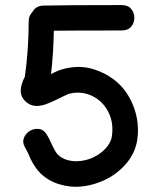

<svg xmlns="http://www.w3.org/2000/svg" viewBox="-20 -733 613 756"><path d="M370 -15Q428 -36 470.5 -81.5Q513 -127 521 -186Q529 -248 508.5 -306.5Q488 -365 447 -404Q405 -443 346.5 -461Q288 -479 221 -459Q213 -457 190 -446L181 -441Q190 -518 192 -612Q253 -613 459 -613Q484 -613 496.5 -628Q509 -643 509 -663Q509 -683 496.5 -698Q484 -713 459 -713Q227 -713 150 -711Q121 -710 107 -685Q93 -670 93 -650Q93 -540 78 -432V-431Q78 -431 74 -423Q70 -415 69 -411Q47 -355 90 -326Q108 -314 132 -316Q142 -317 156 -321Q172 -326 197 -338L234 -356L249 -363Q296 -376 339 -357Q382 -338 405 -295Q428 -252 421 -200Q418 -172 394.5 -147Q371 -122 335 -108Q298 -95 264.5 -99Q231 -103 209 -123Q201 -130 191 -150L180 -173Q173 -189 166 -200Q154 -222 134.5 -225Q115 -228 98 -218Q81 -208 74 -189.5Q67 -171 80 -150Q84 -143 90 -131L101 -106Q119 -70 141 -49Q172 -20 213.5 -7.5Q255 5 294 2Q333 -1 370 -15Z"/></svg>

Font: Balsamiq Sans
Style: Regular
Weight: 400
Designer: Michael Angeles
Foundry: Balsamiq SRL
Version: Version 1.020; ttfautohint (v1.8.4.7-5d5b);gftools[0.9.26]